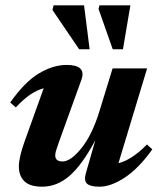

<svg xmlns="http://www.w3.org/2000/svg" viewBox="-20 -690 597 723"><path d="M303 -36.5 339 -162Q289 -68.5 241.8 -27.8Q194.5 13 139 13Q92 13 71.5 -7.8Q51 -28.5 51 -62.5Q51 -97.5 72.5 -157L144.5 -357.5Q94.5 -345 39.5 -285.5L18.5 -304Q72.5 -381 126 -413.2Q179.5 -445.5 231 -445.5Q306.5 -445.5 286.5 -389.5L201 -152.5Q194.5 -134 191.2 -123.2Q188 -112.5 188 -105Q188 -82 215.5 -82Q246.5 -82 287 -132.5Q327.5 -183 355 -273L404 -432.5H534L426 -75.5Q450.5 -81.5 477.2 -98.8Q504 -116 533.5 -146L553.5 -127.5Q502 -55.5 449.8 -21.2Q397.5 13 355 13Q320 13 307.8 1.8Q295.5 -9.5 303 -36.5ZM317.5 -504.5H278L177.5 -652.5L182 -670H296.5ZM443 -504.5H404.5L351 -656.5L354.5 -670H471Z"/></svg>

Font: Newsreader 16pt
Style: Bold Italic
Weight: 700
Italic angle: -17°
Designer: Hugues Gentile
Foundry: Production Type
Version: Version 1.003; ttfautohint (v1.8.3)